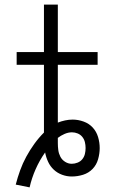

<svg xmlns="http://www.w3.org/2000/svg" viewBox="-20 -755 540 830"><path d="M108 55 48 43Q56 12 67 -18.5Q78 -49 93.5 -77.5Q109 -106 128 -132.5Q147 -159 170 -182V-475H52V-530H170V-735H230V-530H402V-475H230V-225Q245 -231 261.5 -234.5Q278 -238 294 -238Q318 -238 341.5 -229.5Q365 -221 381 -203.5Q397 -186 404 -162.5Q411 -139 411 -115Q411 -91 404 -66.5Q397 -42 380 -24.5Q363 -7 339 0.5Q315 8 290 8Q269 8 248.5 0.5Q228 -7 212.5 -21.5Q197 -36 188 -55.5Q179 -75 175 -96Q151 -62 134 -23.5Q117 15 108 55ZM290 -47Q303 -47 315.5 -52Q328 -57 336 -67Q344 -77 347 -89.5Q350 -102 350 -115Q350 -128 347 -140.5Q344 -153 336 -163Q328 -173 316 -178Q304 -183 291 -183Q275 -183 259 -176Q243 -169 230 -159Q230 -153 230 -147.5Q230 -142 230 -137Q230 -121 232 -106Q234 -91 241 -77.5Q248 -64 261.5 -55.5Q275 -47 290 -47Z"/></svg>

Font: Iosevka Term Light
Style: Regular
Weight: 300
Monospace: yes
Designer: Belleve Invis
Foundry: Belleve Invis
Version: Version 9.0.1; ttfautohint (v1.8.3)